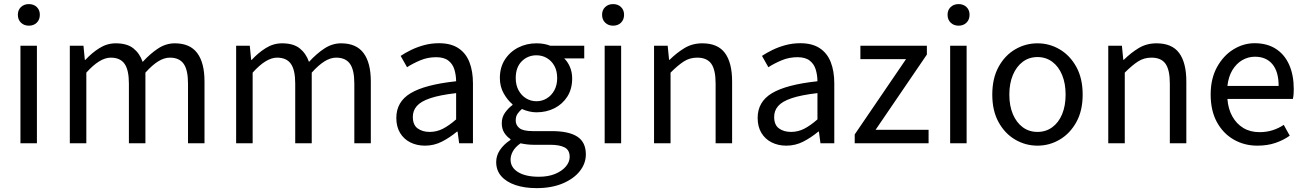

<svg xmlns="http://www.w3.org/2000/svg" viewBox="-20 -714 6505 957"><path d="M81.9 0V-486H164V0ZM123.8 -586Q100.1 -586 84.5 -601Q69 -616 69 -640.4Q69 -664.2 84.5 -678.9Q100.1 -693.6 123.8 -693.6Q148.1 -693.6 163.3 -678.9Q178.6 -664.2 178.6 -640.4Q178.6 -616 163.3 -601Q148.1 -586 123.8 -586Z M328 0V-486.1H396L402.9 -415.6H405.6Q437.5 -450.3 475.5 -474.2Q513.5 -498.1 556.9 -498.1Q613 -498.1 644.6 -473.2Q676.2 -448.2 691.1 -405.5Q729.1 -446.9 768.2 -472.5Q807.4 -498.1 851.4 -498.1Q926.9 -498.1 963.1 -449.5Q999.3 -401 999.3 -308V0H917.1V-297.4Q917.1 -365.6 895.3 -396.1Q873.5 -426.7 826.6 -426.7Q798.4 -426.7 768.5 -408.2Q738.7 -389.7 704.8 -352V0H622.5V-297.4Q622.5 -365.6 600.7 -396.1Q579 -426.7 532.1 -426.7Q477.3 -426.7 410.3 -352V0Z M1157 0V-486.1H1225L1231.9 -415.6H1234.6Q1266.5 -450.3 1304.5 -474.2Q1342.5 -498.1 1385.9 -498.1Q1442 -498.1 1473.6 -473.2Q1505.2 -448.2 1520.1 -405.5Q1558.1 -446.9 1597.2 -472.5Q1636.4 -498.1 1680.4 -498.1Q1755.9 -498.1 1792.1 -449.5Q1828.3 -401 1828.3 -308V0H1746.1V-297.4Q1746.1 -365.6 1724.3 -396.1Q1702.5 -426.7 1655.6 -426.7Q1627.4 -426.7 1597.5 -408.2Q1567.7 -389.7 1533.8 -352V0H1451.5V-297.4Q1451.5 -365.6 1429.7 -396.1Q1408 -426.7 1361.1 -426.7Q1306.3 -426.7 1239.3 -352V0Z M2098.3 12Q2057.6 12 2025.2 -4.3Q1992.8 -20.5 1974.1 -51.5Q1955.4 -82.4 1955.4 -126.2Q1955.4 -206.8 2026.8 -249.5Q2098.2 -292.3 2253.5 -309Q2253.2 -339.5 2245 -367Q2236.9 -394.6 2215.1 -411.7Q2193.4 -428.9 2153.9 -428.9Q2112.1 -428.9 2075.1 -413.4Q2038 -397.9 2008.9 -379L1977 -435.4Q1999.3 -450.4 2029 -464.9Q2058.7 -479.4 2093.9 -489Q2129.1 -498.6 2168.1 -498.6Q2227.2 -498.6 2264.7 -473.9Q2302.2 -449.2 2319.8 -404.2Q2337.4 -359.2 2337.4 -298.3V0H2268.5L2260.8 -57.9H2257.6Q2223.1 -29.1 2183.5 -8.5Q2143.9 12 2098.3 12ZM2121.2 -56.5Q2156.6 -56.5 2187.5 -72.3Q2218.3 -88.1 2253.5 -118.9V-249.9Q2171.8 -240.4 2124.7 -224.5Q2077.6 -208.6 2057.7 -185.6Q2037.7 -162.7 2037.7 -131.5Q2037.7 -91.2 2061.9 -73.8Q2086.1 -56.5 2121.2 -56.5Z M2654.3 223.7Q2594.8 223.7 2549.3 208.4Q2503.8 193 2478.5 164.1Q2453.2 135.2 2453.2 93.4Q2453.2 61.7 2472.1 33.5Q2491.1 5.3 2524.4 -16.5V-20.5Q2506.1 -32.6 2493.5 -52.2Q2481 -71.7 2481 -100.2Q2481 -130.6 2498.4 -154.1Q2515.8 -177.5 2534.4 -190.4V-194.4Q2510.6 -213.7 2491 -247.8Q2471.5 -281.9 2471.5 -324.9Q2471.5 -378.1 2496.6 -417Q2521.7 -455.9 2563.2 -477Q2604.6 -498.1 2653.9 -498.1Q2674.3 -498.1 2691.9 -494.8Q2709.6 -491.5 2722.5 -486.1H2892.1V-422.8H2792.3Q2809.8 -406.2 2820.8 -380.2Q2831.9 -354.2 2831.9 -322.7Q2831.9 -270.7 2808 -232.9Q2784.2 -195.2 2743.9 -174.7Q2703.6 -154.2 2653.9 -154.2Q2636.2 -154.2 2617.3 -158.6Q2598.5 -162.9 2581.5 -170.7Q2568.8 -159.9 2559.6 -146.8Q2550.5 -133.7 2550.5 -113.2Q2550.5 -90.3 2568.9 -75.4Q2587.3 -60.5 2635.7 -60.5H2730.3Q2815.4 -60.5 2857.7 -32.8Q2900.1 -5.2 2900.1 55.6Q2900.1 100.8 2870 138.9Q2839.8 177.1 2784.6 200.4Q2729.4 223.7 2654.3 223.7ZM2653.9 -209.4Q2681.9 -209.4 2705.3 -223.6Q2728.6 -237.7 2742.9 -263.6Q2757.2 -289.6 2757.2 -324.9Q2757.2 -360.6 2743.2 -385.7Q2729.3 -410.8 2705.9 -424.6Q2682.5 -438.4 2653.9 -438.4Q2610.9 -438.4 2580.8 -408.7Q2550.6 -378.9 2550.6 -324.9Q2550.6 -289.6 2564.9 -263.6Q2579.1 -237.7 2602.5 -223.6Q2625.9 -209.4 2653.9 -209.4ZM2665.9 167Q2712.2 167 2746.5 153Q2780.9 138.9 2800.2 116.1Q2819.5 93.3 2819.5 67.9Q2819.5 34 2794.4 20.8Q2769.3 7.6 2721.5 7.6H2637.7Q2624.1 7.6 2607.6 5.8Q2591.2 3.9 2574.5 0.3Q2548.4 18.8 2536.7 39.7Q2524.9 60.7 2524.9 81.8Q2524.9 121 2562.5 144Q2600.1 167 2665.9 167Z M2993.9 0V-486H3076V0ZM3035.8 -586Q3012.1 -586 2996.5 -601Q2981 -616 2981 -640.4Q2981 -664.2 2996.5 -678.9Q3012.1 -693.6 3035.8 -693.6Q3060.1 -693.6 3075.3 -678.9Q3090.6 -664.2 3090.6 -640.4Q3090.6 -616 3075.3 -601Q3060.1 -586 3035.8 -586Z M3240 0V-486.1H3308L3314.9 -416H3317.6Q3352.7 -450.7 3391.8 -474.4Q3431 -498.1 3480.7 -498.1Q3558 -498.1 3593.6 -449.5Q3629.1 -401 3629.1 -308V0H3546.9V-297.4Q3546.9 -365.6 3525.4 -396.1Q3503.9 -426.7 3455.2 -426.7Q3417.9 -426.7 3388.6 -407.8Q3359.3 -389 3322.3 -352V0Z M3899.3 12Q3858.6 12 3826.2 -4.3Q3793.8 -20.5 3775.1 -51.5Q3756.4 -82.4 3756.4 -126.2Q3756.4 -206.8 3827.8 -249.5Q3899.2 -292.3 4054.5 -309Q4054.2 -339.5 4046 -367Q4037.9 -394.6 4016.1 -411.7Q3994.4 -428.9 3954.9 -428.9Q3913.1 -428.9 3876.1 -413.4Q3839 -397.9 3809.9 -379L3778 -435.4Q3800.3 -450.4 3830 -464.9Q3859.7 -479.4 3894.9 -489Q3930.1 -498.6 3969.1 -498.6Q4028.2 -498.6 4065.7 -473.9Q4103.2 -449.2 4120.8 -404.2Q4138.4 -359.2 4138.4 -298.3V0H4069.5L4061.8 -57.9H4058.6Q4024.1 -29.1 3984.5 -8.5Q3944.9 12 3899.3 12ZM3922.2 -56.5Q3957.6 -56.5 3988.5 -72.3Q4019.3 -88.1 4054.5 -118.9V-249.9Q3972.8 -240.4 3925.7 -224.5Q3878.6 -208.6 3858.7 -185.6Q3838.7 -162.7 3838.7 -131.5Q3838.7 -91.2 3862.9 -73.8Q3887.1 -56.5 3922.2 -56.5Z M4240.2 0V-44L4495.9 -419.1H4268.5V-486.1H4599.9V-442.1L4344.2 -67H4608.4V0Z M4715.9 0V-486H4798V0ZM4757.8 -586Q4734.1 -586 4718.5 -601Q4703 -616 4703 -640.4Q4703 -664.2 4718.5 -678.9Q4734.1 -693.6 4757.8 -693.6Q4782.1 -693.6 4797.3 -678.9Q4812.6 -664.2 4812.6 -640.4Q4812.6 -616 4797.3 -601Q4782.1 -586 4757.8 -586Z M5151.2 12Q5091.6 12 5040.1 -18.1Q4988.7 -48.1 4957.3 -105Q4925.9 -161.9 4925.9 -242.4Q4925.9 -323.5 4957.3 -380.8Q4988.7 -438 5040.1 -468Q5091.6 -498.1 5151.2 -498.1Q5210.7 -498.1 5261.9 -468Q5313 -438 5344.7 -380.8Q5376.4 -323.5 5376.4 -242.4Q5376.4 -161.9 5344.7 -105Q5313 -48.1 5261.9 -18.1Q5210.7 12 5151.2 12ZM5151.2 -56.5Q5193 -56.5 5224.8 -79.7Q5256.6 -102.9 5274 -144.8Q5291.4 -186.7 5291.4 -242.4Q5291.4 -298.1 5274 -340.3Q5256.6 -382.6 5224.8 -406.1Q5193 -429.6 5151.2 -429.6Q5109.4 -429.6 5077.9 -406.1Q5046.4 -382.6 5028.6 -340.3Q5010.9 -298.1 5010.9 -242.4Q5010.9 -186.7 5028.6 -144.8Q5046.4 -102.9 5077.9 -79.7Q5109.4 -56.5 5151.2 -56.5Z M5504 0V-486.1H5572L5578.9 -416H5581.6Q5616.7 -450.7 5655.8 -474.4Q5695 -498.1 5744.7 -498.1Q5822 -498.1 5857.6 -449.5Q5893.1 -401 5893.1 -308V0H5810.9V-297.4Q5810.9 -365.6 5789.4 -396.1Q5767.9 -426.7 5719.2 -426.7Q5681.9 -426.7 5652.6 -407.8Q5623.3 -389 5586.3 -352V0Z M6247.1 12Q6182.2 12 6129.4 -18.3Q6076.5 -48.6 6045.4 -105.5Q6014.4 -162.5 6014.4 -242.9Q6014.4 -322.1 6046.1 -379.6Q6077.7 -437 6127.8 -467.8Q6177.8 -498.6 6233.3 -498.6Q6295.7 -498.6 6339.2 -470.6Q6382.8 -442.7 6405.7 -391.2Q6428.6 -339.8 6428.6 -270Q6428.6 -256.3 6427.7 -244.6Q6426.8 -232.9 6424.2 -220.8H6097.9Q6101.6 -170.9 6122.4 -133.8Q6143.1 -96.7 6177.4 -76Q6211.8 -55.3 6257.7 -55.3Q6293.2 -55.3 6323.4 -65Q6353.7 -74.8 6378.7 -91.6L6408.6 -37.7Q6377.3 -15.4 6337.4 -1.7Q6297.5 12 6247.1 12ZM6097.9 -285.6H6353.2Q6353.2 -357 6322.1 -394.2Q6290.9 -431.3 6235.1 -431.3Q6201.3 -431.3 6171.9 -414.3Q6142.5 -397.2 6122.7 -364.6Q6102.9 -331.9 6097.9 -285.6Z"/></svg>

Font: Source Sans Variable
Style: Regular
Weight: 200
Designer: Paul D. Hunt
Foundry: Adobe Systems Incorporated
Version: Version 3.006;hotconv 1.0.111;makeotfexe 2.5.65597